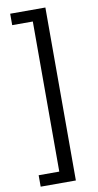

<svg xmlns="http://www.w3.org/2000/svg" viewBox="-100 -805 505 994"><g transform="rotate(-10 152.5 -307.5)"><path d="M29.8 147V86.9H138.2V-702.1H29.8V-762.2H214.8V147Z"/></g></svg>

Font: Post Grotesk Regular
Style: Regular
Weight: 500
Version: 0.900; ttfautohint (v0.96) -l 8 -r 50 -G 200 -x 14 -w "gGD" 